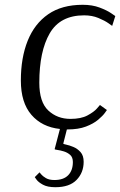

<svg xmlns="http://www.w3.org/2000/svg" viewBox="-20 -530 501 801"><path d="M448 -422Q448 -422 432.5 -433Q417 -444 390.5 -455Q364 -466 331 -466Q231 -466 187.5 -391Q144 -316 144 -185Q144 -104 181.5 -69Q219 -34 274 -34Q318 -34 345 -48.5Q372 -63 384.5 -77.5Q397 -92 397 -92L426 -71Q426 -71 417.5 -59Q409 -47 389.5 -30.5Q370 -14 338.5 -2Q307 10 262 10H259L244 69Q244 71 256.5 73.5Q269 76 286 83Q303 90 316 104.5Q329 119 329 145Q329 190 299.5 220.5Q270 251 211 251Q178 251 159 240.5Q140 230 132.5 219.5Q125 209 125 209L145 189Q145 189 151.5 197Q158 205 171.5 213Q185 221 207 221Q245 221 264.5 201Q284 181 284 146Q284 126 272.5 116Q261 106 246 101.5Q231 97 219.5 95.5Q208 94 208 92L230 8Q155 0 111 -51Q67 -102 67 -194Q67 -289 95.5 -360Q124 -431 181 -470.5Q238 -510 325 -510Q365 -510 395.5 -498.5Q426 -487 443.5 -475Q461 -463 461 -463Z"/></svg>

Font: Arsenal SC
Style: Italic
Weight: 400
Italic angle: -9.10001°
Designer: Andrij Shevchenko
Foundry: Stairsfor
Version: Version 2.001; ttfautohint (v1.8.4.7-5d5b)